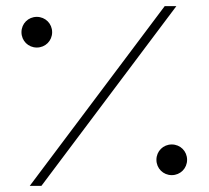

<svg xmlns="http://www.w3.org/2000/svg" viewBox="-20 -606 680 626"><path d="M555 -586H517L77 0H115ZM100 -451C128 -451 150 -473 150 -501C150 -529 128 -551 100 -551C72 -551 50 -529 50 -501C50 -473 72 -451 100 -451ZM540 -35C568 -35 590 -57 590 -85C590 -113 568 -135 540 -135C512 -135 490 -113 490 -85C490 -57 512 -35 540 -35Z"/></svg>

Font: Space Cowgirl Light
Style: Regular
Weight: 300
Designer: Valery Marier
Foundry: Valery Marier
Version: Version 1.000;hotconv 1.0.109;makeotfexe 2.5.65596